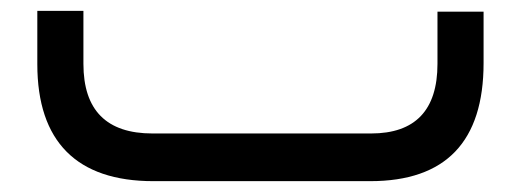

<svg xmlns="http://www.w3.org/2000/svg" viewBox="-20 -334 960 354"><path d="M261.2 -87.9C176.3 -87.9 133.8 -130.9 133.8 -216.3V-314H48.8V-215.8C48.8 -72.8 121.6 0 262.7 0H662.6C801.8 0 871.6 -72.8 871.6 -217.8V-312.5H786.6V-216.3C786.6 -130.9 745.6 -87.9 664.1 -87.9Z"/></svg>

Font: Shabnam
Style: Regular
Weight: 400
Foundry: DejaVu fonts team - Redesigned by Saber Rastikerdar - Based on Vazir font
Version: Version 5.0.1